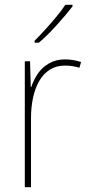

<svg xmlns="http://www.w3.org/2000/svg" viewBox="-20 -785 374 805"><path d="M252 -536Q271 -536 288 -533Q305 -530 320 -525L313 -501Q299 -505 285 -507.5Q271 -510 252 -510Q216 -510 189 -493Q162 -476 144.5 -445.5Q127 -415 118.5 -375Q110 -335 110 -290V0H84V-528H106L109 -420H111Q121 -450 138.5 -476Q156 -502 185 -519Q214 -536 252 -536ZM284 -758Q271 -741 254 -721Q237 -701 218.5 -680.5Q200 -660 181 -641Q162 -622 143 -606H125V-614Q148 -637 171.5 -663Q195 -689 217 -715.5Q239 -742 254 -765H284Z"/></svg>

Font: Noto Sans Khmer SemiCondensed Thin
Style: Regular
Weight: 250
Width: 4
Designer: Danh Hong and the Monotype Design Team
Foundry: Monotype Imaging Inc.
Version: Version 2.004